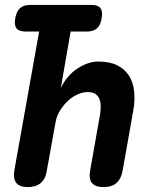

<svg xmlns="http://www.w3.org/2000/svg" viewBox="-20 -750 640 780"><path d="M83 -622Q57 -622 47 -635Q37 -648 42 -676Q47 -704 61.5 -717Q76 -730 102 -730H353Q378 -730 388 -717Q398 -704 393 -676Q389 -648 374 -635Q359 -622 334 -622H267L227 -392Q251 -443 294.5 -471.5Q338 -500 380 -500Q426 -500 456.5 -484.5Q487 -469 504 -442.5Q521 -416 525 -379Q529 -342 521 -299L478 -56Q472 -23 453 -6.5Q434 10 400 10Q367 10 353.5 -6.5Q340 -23 346 -56L384 -271Q388 -290 389 -309Q390 -328 385.5 -343Q381 -358 369.5 -367Q358 -376 336 -376Q316 -376 294 -366Q272 -356 254 -338.5Q236 -321 223 -299.5Q210 -278 206 -255L170 -56Q165 -23 145.5 -6.5Q126 10 93 10Q60 10 46.5 -6.5Q33 -23 38 -56L139 -622Z"/></svg>

Font: Maple Mono
Style: Bold Italic
Weight: 700
Italic angle: -10°
Monospace: yes
Designer: subframe7536
Version: Version 7.000